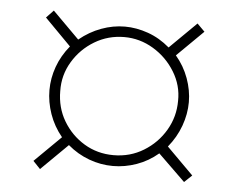

<svg xmlns="http://www.w3.org/2000/svg" viewBox="-40 -619 639 531"><g transform="rotate(5 279.5 -353.5)"><path d="M414 -206Q387 -183 354.5 -171.5Q322 -160 289 -160Q255 -160 222.5 -172Q190 -184 163 -207L89 -134L69 -155L142 -227Q119 -255 107.5 -288Q96 -321 96 -354Q96 -387 107.5 -419Q119 -451 142 -479L69 -553L89 -574L163 -500Q191 -523 223.5 -535Q256 -547 289 -547Q321 -547 353.5 -535.5Q386 -524 414 -500L488 -573L509 -552L436 -480Q459 -453 471 -420Q483 -387 483 -354Q483 -321 471 -288Q459 -255 436 -227L510 -153L489 -133ZM288 -190Q334 -190 371.5 -213Q409 -236 431 -273.5Q453 -311 453 -355Q454 -398 431 -435.5Q408 -473 370.5 -495.5Q333 -518 290 -518Q245 -518 207.5 -495.5Q170 -473 147.5 -435.5Q125 -398 126 -354Q126 -308 148 -271Q170 -234 206.5 -212Q243 -190 288 -190Z"/></g></svg>

Font: Noto Sans Condensed ExtraLight
Style: Italic
Weight: 200
Width: 3
Italic angle: -12°
Designer: Monotype Design Team
Foundry: Monotype Imaging Inc.
Version: Version 2.013; ttfautohint (v1.8.4.7-5d5b)